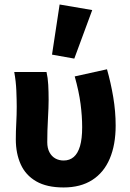

<svg xmlns="http://www.w3.org/2000/svg" viewBox="-20 -813 572 845"><path d="M259.8 12Q185.9 12 139.4 -14.9Q92.8 -41.8 71.2 -89.8Q49.6 -137.9 49.6 -199.6Q49.6 -235.4 51.6 -271.6Q53.6 -307.7 53.6 -343.5Q53.6 -373.3 51.9 -414.3Q50.2 -455.2 42.7 -496.1H184.7Q190.6 -471.1 192.3 -439.9Q194 -408.6 194 -373.6Q194 -342.8 191 -289.8Q188 -236.8 188 -187.4Q188 -160.9 197.7 -142.8Q207.3 -124.7 223.5 -115.7Q239.8 -106.6 260.1 -106.6Q286.5 -106.6 304.6 -122.2Q322.7 -137.8 332.2 -170.1Q341.6 -202.3 341.6 -253.1Q341.6 -301.1 334.6 -355.5Q327.6 -409.9 308.8 -476.7L450.9 -508.1Q467.8 -448.7 478.4 -385.5Q489 -322.4 489 -260.3Q489 -176 463 -114.7Q437 -53.4 385.7 -20.7Q334.5 12 259.8 12ZM307 -555.1 208.9 -572.6 242.4 -793.2 385.9 -768.7Z"/></svg>

Font: Source Sans 3 Variable
Style: Regular
Weight: 200
Designer: Paul D. Hunt
Foundry: Adobe Systems Incorporated
Version: Version 3.026